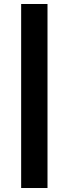

<svg xmlns="http://www.w3.org/2000/svg" viewBox="-20 -770 344 962"><path d="M86 172V-750H218V172Z"/></svg>

Font: NT Somic Bold
Style: Regular
Weight: 700
Designer: Ravid Balaliev — lead type designer, mastering
Michael Voronin — secret advisor, marketing
Ivan Kovalenko — best boy
Foundry: NT Type
Version: Version 0.7